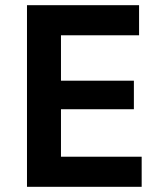

<svg xmlns="http://www.w3.org/2000/svg" viewBox="-20 -720 620 740"><path d="M84 0H526V-116H215V-299H496V-409H215V-584H516V-700H84Z"/></svg>

Font: Fixel Display SemiBold
Style: Regular
Weight: 600
Designer: AlfaBravo + MacPaw
Foundry: Kyrylo Tkachov, Marchela Mozhyna, Serhii Makarenko, Maria Weinstein, Zakhar Kryvoshyya
Version: Version 1.211